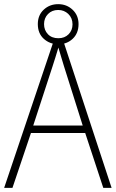

<svg xmlns="http://www.w3.org/2000/svg" viewBox="-20 -904 557 924"><path d="M477 0 390 -264H129L40 0H0L241 -715H282L517 0ZM288 -585Q282 -605 275 -628Q268 -651 261 -675Q254 -652 247 -629Q240 -606 233 -585L140 -300H378ZM261 -691Q220 -691 191 -717Q162 -743 162 -788Q162 -831 190.5 -857.5Q219 -884 260 -884Q301 -884 329.5 -857Q358 -830 358 -788Q358 -744 330 -717.5Q302 -691 261 -691ZM261 -720Q291 -720 310 -739Q329 -758 329 -787Q329 -817 309 -836.5Q289 -856 260 -856Q230 -856 211 -836.5Q192 -817 192 -788Q192 -759 210.5 -739.5Q229 -720 261 -720Z"/></svg>

Font: Noto Sans Arabic UI SmCn XLt
Style: Regular
Weight: 200
Width: 4
Designer: Monotype Design Team, Nadine Chahine and Nizar Qandah
Foundry: Monotype Imaging Inc.
Version: Version 2.010; ttfautohint (v1.8.4.7-5d5b)